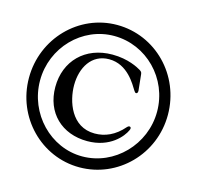

<svg xmlns="http://www.w3.org/2000/svg" viewBox="-107 -845 994 968"><g transform="rotate(15 389.5 -360.5)"><path d="M388.5 11.4C589.1 11.4 752.5 -153.8 752.1 -359.4C751.8 -566.4 589.1 -731.5 388.5 -731.5C189.3 -731.5 27 -565.3 27 -359.4C27 -153.8 189.3 11.4 388.5 11.4ZM84.5 -360.8C84.5 -533 221.6 -674.4 388.5 -674C557.2 -673.7 695.3 -534.1 695.3 -360.8C695.3 -188.2 556.1 -45.8 388.5 -45.5C222.7 -45.1 84.5 -188.2 84.5 -360.8ZM167.3 -348.7C167.3 -214.8 259.6 -126.4 392.8 -126.4C512.1 -126.4 570.3 -201 585.2 -234.7C587.7 -240.1 588.1 -242.9 588.1 -245C588.1 -251.1 583.8 -253.2 579.9 -253.2C576.3 -253.2 572.4 -251.1 569.2 -247.5C523.4 -194.2 472.3 -173.3 419 -173.3C296.9 -173.3 256.4 -299 256.4 -382.1C256.4 -473.7 302.6 -554 394.2 -554C491.1 -554 538.7 -463.1 557.9 -432.9C561.8 -426.8 564.6 -424 568.5 -424C574.6 -424 577.4 -429.3 577.4 -438.2C577.4 -442.5 577.1 -445.3 568.5 -523.4C567.5 -533.7 562.9 -536.9 555.4 -541.9C540.8 -550.8 486.5 -581 404.1 -581C262.1 -581 167.3 -485.1 167.3 -348.7Z"/></g></svg>

Font: Margiela Serif Semibold
Style: Regular
Weight: 600
Designer: Andreas Faust, Stefan Endress
Version: Version 1.002;FEAKit 1.0